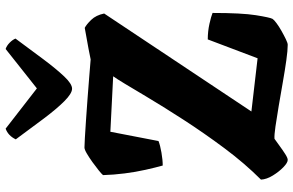

<svg xmlns="http://www.w3.org/2000/svg" viewBox="-200 -842 1042 682"><g transform="rotate(-90 321.0 -501.0)"><path d="M94 0Q84 0 68 -15.5Q52 -31 38.5 -53Q25 -75 24 -95Q82 -153 136 -225.5Q190 -298 237.5 -371.5Q285 -445 320 -504Q346 -548 364.5 -578.5Q383 -609 391 -620L194 -630L161 -459Q146 -453 120 -448.5Q94 -444 74 -444Q67 -469 59 -504.5Q51 -540 46 -579.5Q41 -619 40 -656Q44 -661 57 -671.5Q70 -682 86 -693.5Q102 -705 116.5 -713.5Q131 -722 138 -722Q146 -722 172.5 -720.5Q199 -719 235.5 -716.5Q272 -714 312.5 -711Q353 -708 389.5 -705Q426 -702 451 -700Q464 -703 488.5 -707.5Q513 -712 535.5 -716Q558 -720 563 -721Q575 -715 591.5 -698Q608 -681 614 -652L266 -129L455 -107L522 -284Q551 -284 577.5 -278Q604 -272 616 -267Q616 -163 608 -113Q600 -63 595 -54Q592 -49 580 -40Q568 -31 552 -22Q536 -13 522.5 -6.5Q509 0 503 0Q483 0 447.5 -5Q412 -10 369.5 -17.5Q327 -25 285.5 -32Q244 -39 213 -43.5Q182 -48 169 -47Q159 -40 144 -29Q129 -18 115 -9Q101 0 94 0ZM347 -766Q330 -766 302.5 -793.5Q275 -821 240.5 -867Q206 -913 167 -966Q180 -993 205 -1002L348 -891L488 -1002Q500 -998 510.5 -987.5Q521 -977 525 -967Q486 -914 451.5 -868Q417 -822 390.5 -794Q364 -766 347 -766Z"/></g></svg>

Font: Texturina Black
Style: Regular
Weight: 900
Designer: Guillermo Torres Carreño
Foundry: Omnibus-Type
Version: Version 1.002; ttfautohint (v1.8.3)